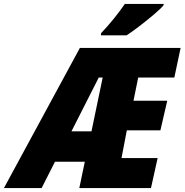

<svg xmlns="http://www.w3.org/2000/svg" viewBox="-80 -958 940 978"><path d="M565 -778Q587 -792 626.5 -822Q666 -852 702.5 -883Q739 -914 753 -931L754 -938H556Q503 -861 435 -789L434 -778ZM423 -563H443L386 -289H284ZM132 0 200 -134H352L324 0H689L723 -153H539L566 -294H737L772 -445H600L624 -563H808L840 -714H327L-60 0Z"/></svg>

Font: Noto Sans Display SemiCondensed Black
Style: Italic
Weight: 900
Width: 4
Designer: Monotype Design team
Foundry: Monotype Imaging Inc.
Version: 1.000